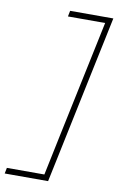

<svg xmlns="http://www.w3.org/2000/svg" viewBox="-162 -812 602 976"><g transform="rotate(10 139.0 -324.0)"><path d="M-65.5 112 -59.5 82H134Q145 29.5 155.5 -20.8Q166 -71 178 -129L260 -518.5Q272 -576 282.8 -626.8Q293.5 -677.5 304.5 -730H112.5L118.5 -760H341.5Q329 -699.5 317 -643Q305 -586.5 291.5 -522L208.5 -126Q195 -61.5 183.2 -5.2Q171.5 51 158.5 112Z"/></g></svg>

Font: Commissioner Thin
Style: Italic
Weight: 100
Italic angle: -12°
Designer: Kostas Bartsokas
Foundry: Kostas Bartsokas
Version: Version 1.000; ttfautohint (v1.8.3)